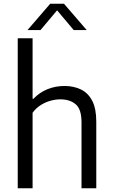

<svg xmlns="http://www.w3.org/2000/svg" viewBox="-20 -1014 608 1034"><path d="M75.5 0V-808H155.5V-482H160Q193 -516.5 236 -533.8Q279 -551 327.5 -551Q377 -551 415.8 -532.2Q454.5 -513.5 476.5 -471.5Q498.5 -429.5 498.5 -359V0H419V-355.5Q419 -425.5 387.8 -452.2Q356.5 -479 305 -479Q280 -479 253 -471.8Q226 -464.5 200.5 -448.8Q175 -433 155.5 -407V0ZM128 -852 250.5 -994H324.5L447 -852H377L279 -968.5H296L198 -852Z"/></svg>

Font: Encode Sans Condensed Thin
Style: Regular
Weight: 400
Version: Version 3.002